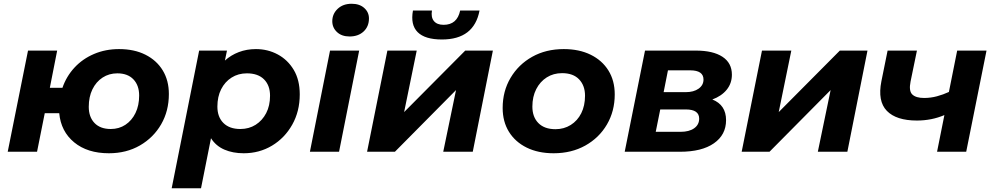

<svg xmlns="http://www.w3.org/2000/svg" viewBox="-20 -807 5287 1021"><path d="M21 0 129 -538H284L245 -340H312Q333 -401 376 -447.5Q419 -494 480 -520Q541 -546 613 -546Q694 -546 753.5 -516Q813 -486 845.5 -432.5Q878 -379 878 -307Q878 -217 837 -146Q796 -75 724 -33.5Q652 8 559 8Q445 8 374.5 -50Q304 -108 295 -205H218L177 0ZM569 -121Q613 -121 647 -143.5Q681 -166 700.5 -206Q720 -246 720 -299Q720 -353 689.5 -385Q659 -417 604 -417Q560 -417 525.5 -394.5Q491 -372 471.5 -332Q452 -292 452 -239Q452 -185 482.5 -153Q513 -121 569 -121Z M1276 8Q1218 8 1173 -11.5Q1128 -31 1102 -72L1049 194H893L1039 -538H1187L1176 -485Q1208 -514 1250 -530Q1292 -546 1341 -546Q1404 -546 1457 -517.5Q1510 -489 1542 -435.5Q1574 -382 1574 -305Q1574 -215 1534 -144Q1494 -73 1426.5 -32.5Q1359 8 1276 8ZM1258 -121Q1304 -121 1339.5 -143.5Q1375 -166 1395.5 -205.5Q1416 -245 1416 -298Q1416 -353 1384 -385Q1352 -417 1293 -417Q1247 -417 1211.5 -394.5Q1176 -372 1156 -332.5Q1136 -293 1136 -240Q1136 -185 1168 -153Q1200 -121 1258 -121Z M1628 0 1735 -538H1890L1783 0ZM1839 -613Q1797 -613 1772 -636.5Q1747 -660 1747 -694Q1747 -733 1775.5 -760Q1804 -787 1850 -787Q1892 -787 1917 -764.5Q1942 -742 1942 -709Q1942 -666 1913.5 -639.5Q1885 -613 1839 -613Z M1932 0 2040 -538H2196L2129 -211L2454 -538H2601L2494 0H2337L2405 -328L2080 0ZM2330 -597Q2240 -597 2201 -636Q2162 -675 2176 -751H2277Q2271 -715 2287.5 -695Q2304 -675 2339 -675Q2411 -675 2427 -751H2530Q2501 -597 2330 -597Z M2924 8Q2842 8 2781 -22Q2720 -52 2686.5 -106Q2653 -160 2653 -233Q2653 -322 2695 -393Q2737 -464 2810 -505Q2883 -546 2978 -546Q3060 -546 3121 -516Q3182 -486 3215.5 -432Q3249 -378 3249 -305Q3249 -216 3207.5 -145Q3166 -74 3092.5 -33Q3019 8 2924 8ZM2934 -120Q2979 -120 3015 -142.5Q3051 -165 3071 -205Q3091 -245 3091 -298Q3091 -352 3059.5 -385Q3028 -418 2969 -418Q2923 -418 2887.5 -395.5Q2852 -373 2831.5 -333Q2811 -293 2811 -240Q2811 -185 2843 -152.5Q2875 -120 2934 -120Z M3302 0 3410 -538H3680Q3772 -538 3822 -505Q3872 -472 3872 -410Q3872 -364 3844.5 -330Q3817 -296 3768 -278Q3841 -249 3841 -168Q3841 -90 3776.5 -45Q3712 0 3596 0ZM3467 -106H3599Q3645 -106 3671.5 -125Q3698 -144 3698 -176Q3698 -225 3627 -225H3491ZM3509 -317H3627Q3669 -317 3695 -335.5Q3721 -354 3721 -384Q3721 -433 3650 -433H3532Z M3924 0 4032 -538H4188L4121 -211L4446 -538H4593L4486 0H4329L4397 -328L4072 0Z M4963 0 5002 -195Q4934 -166 4856 -166Q4746 -166 4696 -217.5Q4646 -269 4667 -375L4700 -538H4856L4822 -373Q4812 -323 4831.5 -304.5Q4851 -286 4894 -286Q4929 -286 4962.5 -295Q4996 -304 5026 -318L5070 -538H5226L5118 0Z"/></svg>

Font: Montserrat
Style: Bold Italic
Weight: 700
Italic angle: -11.3°
Designer: Julieta Ulanovsky
Foundry: Julieta Ulanovsky
Version: Version 9.000; ttfautohint (v1.8.4.7-5d5b)